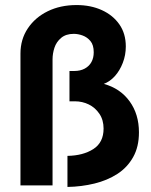

<svg xmlns="http://www.w3.org/2000/svg" viewBox="-20 -734 598 760"><path d="M247 -117Q309 -118 349.5 -144Q390 -170 390 -225Q390 -259 373.5 -283.5Q357 -308 331.5 -320.5Q306 -333 276 -333H255V-453H274Q298 -453 315.5 -462.5Q333 -472 342 -488.5Q351 -505 351 -527Q351 -556 338 -571.5Q325 -587 307 -593.5Q289 -600 272 -600Q241 -600 222 -584Q203 -568 195.5 -545Q188 -522 188 -499V0H61V-522Q61 -578 90 -621.5Q119 -665 169 -689.5Q219 -714 283 -714Q339 -714 383 -694Q427 -674 452.5 -637.5Q478 -601 478 -550Q478 -516 466 -485Q454 -454 434.5 -432.5Q415 -411 391 -402Q456 -384 493 -333Q530 -282 530 -210Q530 -153 507 -112Q484 -71 444.5 -45.5Q405 -20 354 -7.5Q303 5 247 6Z"/></svg>

Font: YasnoRaleway
Style: Bold
Weight: 700
Designer: Matt McInerney, Pablo Impallari, Rodrigo Fuenzalida
Foundry: Matt McInerney, Pablo Impallari, Rodrigo Fuenzalida
Version: Version 4.026